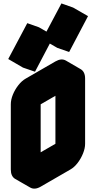

<svg xmlns="http://www.w3.org/2000/svg" viewBox="-20 -1048 560 1119"><path d="M217 -540 390 -640Q424 -660 450 -645Q476 -630 476 -590V-210Q476 -184 464 -154Q452 -124 432.5 -98.5Q413 -73 390 -60L217 40Q182 60 156 45Q130 30 130 -10V-390Q130 -417 142 -446.5Q154 -476 174 -501.5Q194 -527 217 -540ZM217 -60 390 -160V-540L217 -440ZM114 -654 225 -863 294 -839 184 -630ZM314 -769 424 -978 493 -954 383 -745ZM390 -540V-160L303 -210V-590ZM390 -160 217 -60 130 -110 303 -210ZM493 -954 424 -978 338 -1028 406 -1004ZM424 -978 314 -769 227 -819 338 -1028ZM450 -645Q424 -660 390 -640L217 -540Q194 -527 174 -501.5Q154 -476 142 -446.5Q130 -417 130 -390V-10Q130 30 156 45L69 -5Q43 -20 43 -60V-440Q43 -467 55 -496.5Q67 -526 87 -551.5Q107 -577 130 -590L303 -690Q338 -710 364 -695ZM294 -839 225 -863 139 -913 207 -889ZM225 -863 114 -654 28 -704 139 -913Z"/></svg>

Font: Nabla Normal
Style: Regular
Weight: 400
Designer: Arthur Reinders Folmer
Version: Version 1.000